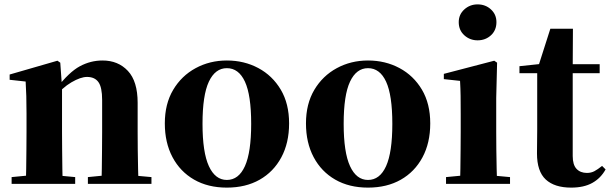

<svg xmlns="http://www.w3.org/2000/svg" viewBox="-20 -839 2783 876"><path d="M33 0V-31L137 -41H216L323 -31V0ZM97 0Q99 -26 99.5 -68.5Q100 -111 100.5 -157Q101 -203 101 -238V-321Q101 -370 100 -400.5Q99 -431 97 -467L24 -475V-499L242 -562L255 -553L263 -441V-438V-238Q263 -203 263.5 -157Q264 -111 264.5 -68.5Q265 -26 266 0ZM381 0V-31L483 -41H561L671 -31V0ZM443 0Q444 -26 444.5 -68Q445 -110 445.5 -156Q446 -202 446 -238V-383Q446 -441 429 -464.5Q412 -488 377 -488Q348 -488 306 -463.5Q264 -439 223 -389L220 -436H238Q295 -510 344 -536.5Q393 -563 448 -563Q519 -563 563.5 -515.5Q608 -468 608 -370V-238Q608 -202 608.5 -156Q609 -110 610 -68Q611 -26 612 0Z M1015 17Q929 17 865.5 -19.5Q802 -56 767 -122Q732 -188 732 -276Q732 -365 770 -429Q808 -493 872.5 -528Q937 -563 1015 -563Q1094 -563 1158.5 -528.5Q1223 -494 1261 -430Q1299 -366 1299 -276Q1299 -187 1263.5 -121Q1228 -55 1164.5 -19Q1101 17 1015 17ZM1015 -18Q1069 -18 1097.5 -81Q1126 -144 1126 -274Q1126 -405 1097.5 -466.5Q1069 -528 1015 -528Q962 -528 933 -466.5Q904 -405 904 -274Q904 -144 933 -81Q962 -18 1015 -18Z M1659 17Q1573 17 1509.5 -19.5Q1446 -56 1411 -122Q1376 -188 1376 -276Q1376 -365 1414 -429Q1452 -493 1516.5 -528Q1581 -563 1659 -563Q1738 -563 1802.5 -528.5Q1867 -494 1905 -430Q1943 -366 1943 -276Q1943 -187 1907.5 -121Q1872 -55 1808.5 -19Q1745 17 1659 17ZM1659 -18Q1713 -18 1741.5 -81Q1770 -144 1770 -274Q1770 -405 1741.5 -466.5Q1713 -528 1659 -528Q1606 -528 1577 -466.5Q1548 -405 1548 -274Q1548 -144 1577 -81Q1606 -18 1659 -18Z M2015 0V-31L2120 -41H2198L2307 -31V0ZM2079 0Q2080 -26 2080.5 -68.5Q2081 -111 2081.5 -157Q2082 -203 2082 -238V-318Q2082 -368 2081.5 -401.5Q2081 -435 2079 -470L2005 -478V-502L2235 -562L2248 -553L2244 -392V-238Q2244 -203 2244.5 -157Q2245 -111 2246 -68.5Q2247 -26 2248 0ZM2159 -655Q2124 -655 2098.5 -678Q2073 -701 2073 -738Q2073 -773 2098.5 -796Q2124 -819 2159 -819Q2195 -819 2220 -796Q2245 -773 2245 -738Q2245 -701 2220 -678Q2195 -655 2159 -655Z M2513 -505V-546H2716V-505ZM2586 17Q2510 17 2470 -20Q2430 -57 2430 -139Q2430 -169 2430.5 -193.5Q2431 -218 2431 -249V-505H2350V-537L2454 -548L2436 -536L2491 -708H2594L2593 -529V-519V-127Q2593 -87 2610.5 -68.5Q2628 -50 2658 -50Q2677 -50 2692 -58Q2707 -66 2727 -82L2743 -66Q2721 -26 2682.5 -4.5Q2644 17 2586 17Z"/></svg>

Font: Noto Serif JP Black
Style: Regular
Weight: 900
Designer: Ryoko NISHIZUKA 西塚涼子 (kana & ideographs); Frank Grießhammer (Latin, Greek & Cyrillic); Wenlong ZHANG 张文龙 (bopomofo); San
Foundry: Adobe
Version: Version 2.003-H1;hotconv 1.1.1;makeotfexe 2.6.0